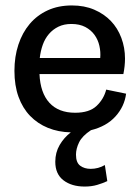

<svg xmlns="http://www.w3.org/2000/svg" viewBox="-20 -476 514 705"><path d="M443 -132Q437 -85 404 -48.5Q371 -12 314 2Q282 23 270.5 46.5Q259 70 259 92Q259 121 274.5 132.5Q290 144 313 144Q341 144 365 130L374 189Q357 197 336.5 203Q316 209 291 209Q243 209 213 186Q183 163 183 118Q183 84 199 56.5Q215 29 240 10Q194 9 156 -6.5Q118 -22 90.5 -50.5Q63 -79 48 -120.5Q33 -162 33 -216Q33 -268 47.5 -312Q62 -356 89 -388Q116 -420 155 -438Q194 -456 244 -456Q290 -456 326 -440.5Q362 -425 387 -399Q412 -373 425.5 -337Q439 -301 439 -261Q439 -234 433 -204H125Q128 -135 161.5 -98.5Q195 -62 256 -62Q308 -62 334.5 -87Q361 -112 370 -147ZM348 -263Q350 -285 345 -307.5Q340 -330 327 -348Q314 -366 293 -377Q272 -388 242 -388Q215 -388 194.5 -378Q174 -368 159.5 -351Q145 -334 137 -311.5Q129 -289 126 -263Z"/></svg>

Font: Zilla Slab Medium
Style: Regular
Weight: 500
Designer: Typotheque.com
Foundry: Typotheque type foundry
Version: Version 1.1; 2017